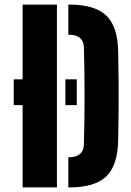

<svg xmlns="http://www.w3.org/2000/svg" viewBox="-20 -820 574 840"><path d="M40 -473H157V-360H40ZM266 -473H316V-360H266ZM79 0V-800H229V0ZM279 0V-132H282Q313.5 -132 330 -146.5Q346.5 -161 347 -188Q348.5 -241.5 349.2 -294.5Q350 -347.5 350 -400.5Q350 -453.5 349.2 -506.8Q348.5 -560 347 -613Q346.5 -639.5 330 -653.8Q313.5 -668 282 -668H279V-800H282Q394.5 -800 444.8 -752.2Q495 -704.5 497 -595Q498.5 -525.5 499 -463Q499.5 -400.5 499 -338Q498.5 -275.5 497 -206Q495 -96 444.8 -48Q394.5 0 282 0Z"/></svg>

Font: Big Shoulders Stencil Display Thin Black
Style: Regular
Weight: 900
Version: Version 2.001